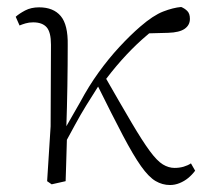

<svg xmlns="http://www.w3.org/2000/svg" viewBox="-20 -519 598 550"><path d="M128 9 115 0 125 -157 126 -391Q126 -427 113.5 -441Q101 -455 75 -455Q63 -455 53 -452Q43 -449 36 -446L25 -471Q35 -480 52 -489Q69 -498 92 -498Q133 -498 154 -473Q175 -448 174 -390Q174 -334 173 -272.5Q172 -211 170 -153L172 -151Q172 -124 171 -98Q170 -72 169.5 -47.5Q169 -23 168 0ZM161 -99 151 -152H167L210 -227Q234 -272 262.5 -311.5Q291 -351 322 -384.5Q353 -418 382 -443Q419 -475 447.5 -486Q476 -497 499 -499Q509 -495 516.5 -487.5Q524 -480 524 -465Q524 -447 509 -436.5Q494 -426 462 -425L388 -423L446 -455Q416 -432 386.5 -405.5Q357 -379 328 -346.5Q299 -314 270 -274L261 -271Q243 -243 227 -217Q211 -191 195.5 -162.5Q180 -134 161 -99ZM467 11Q445 11 425.5 -0.5Q406 -12 384 -43Q362 -74 332 -131Q302 -188 257 -279L278 -304Q326 -220 357 -167.5Q388 -115 409 -86.5Q430 -58 446.5 -48Q463 -38 480 -38Q494 -38 506 -41.5Q518 -45 527 -51L539 -30Q530 -18 519 -9Q508 0 494.5 5.5Q481 11 467 11Z"/></svg>

Font: Source Serif 4 Light
Style: Regular
Weight: 300
Designer: Frank Grießhammer
Foundry: Adobe Systems Incorporated
Version: Version 4.004;hotconv 1.0.116;makeotfexe 2.5.65601